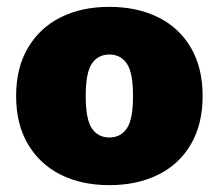

<svg xmlns="http://www.w3.org/2000/svg" viewBox="-20 -530 638 560"><path d="M299 -510Q380 -510 441.5 -479.5Q503 -449 537 -390.5Q571 -332 571 -250Q571 -168 537 -109.5Q503 -51 441.5 -20.5Q380 10 299 10Q218 10 157 -20.5Q96 -51 61.5 -109.5Q27 -168 27 -250Q27 -332 61.5 -390.5Q96 -449 157 -479.5Q218 -510 299 -510ZM299 -371Q266 -371 248 -344.5Q230 -318 230 -250Q230 -182 248 -155.5Q266 -129 299 -129Q332 -129 350 -155.5Q368 -182 368 -250Q368 -318 350 -344.5Q332 -371 299 -371Z"/></svg>

Font: Work Sans ExtraBold
Style: Regular
Weight: 800
Designer: Wei Huang
Foundry: Wei Huang
Version: Version 2.012; ttfautohint (v1.8.3)